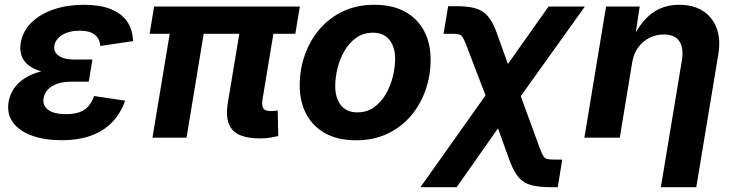

<svg xmlns="http://www.w3.org/2000/svg" viewBox="-20 -568 3032 792"><path d="M233.9 10.3Q164.1 10.3 111.8 -8.5Q59.6 -27.3 33.4 -63Q7.3 -98.6 15.6 -148.4Q21 -178.7 38.3 -203.9Q55.7 -229 85.4 -247.3Q115.2 -265.6 157.7 -275.6Q200.2 -285.6 254.9 -285.6H355L346.2 -231H272.5Q239.7 -231 215.8 -222.4Q191.9 -213.9 177.5 -198.5Q163.1 -183.1 159.7 -163.1Q154.8 -133.3 178.2 -115.2Q201.7 -97.2 252.9 -97.2Q286.1 -97.2 308.6 -105.5Q331.1 -113.8 345.2 -130.4Q359.4 -147 368.2 -171.9L496.1 -152.8Q478 -100.6 443.1 -64.2Q408.2 -27.8 356.2 -8.8Q304.2 10.3 233.9 10.3ZM252.4 -261.7Q199.7 -261.7 162.1 -270.5Q124.5 -279.3 101.3 -296.1Q78.1 -313 69.3 -336.7Q60.5 -360.4 65.4 -390.6Q74.2 -440.9 110.8 -476.1Q147.5 -511.2 203.4 -529.8Q259.3 -548.3 326.7 -548.3Q391.1 -548.3 435.5 -531Q480 -513.7 503.7 -480.2Q527.3 -446.8 528.8 -398.4L393.6 -378.4Q392.1 -407.7 371.1 -424.6Q350.1 -441.4 308.6 -441.4Q264.6 -441.4 236.3 -423.6Q208 -405.8 204.1 -378.9Q200.2 -353.5 222.4 -337.9Q244.6 -322.3 287.6 -322.3H361.3L351.1 -261.7Z M1053.2 2.9Q969.2 2.9 938.5 -32.7Q907.7 -68.4 919.4 -141.1L980.5 -509.3H1121.1L1063 -158.7Q1058.6 -133.3 1065.9 -121.6Q1073.2 -109.9 1096.2 -109.9Q1106.9 -109.9 1113.8 -110.6Q1120.6 -111.3 1125.5 -112.3L1127.9 -6.8Q1116.2 -3.9 1096.7 -0.5Q1077.1 2.9 1053.2 2.9ZM608.9 0 693.4 -509.3H833.5L749.5 0ZM597.2 -428.7 615.7 -541H1216.8L1198.2 -428.7Z M1448.2 10.7Q1375 10.7 1323.2 -17.3Q1271.5 -45.4 1243.9 -96.4Q1216.3 -147.5 1216.3 -215.8Q1216.3 -281.7 1237.5 -341.6Q1258.8 -401.4 1298.6 -448Q1338.4 -494.6 1395.5 -521.5Q1452.6 -548.3 1524.9 -548.3Q1597.7 -548.3 1649.4 -520.5Q1701.2 -492.7 1728.8 -441.4Q1756.3 -390.1 1756.3 -321.3Q1756.3 -255.9 1735.4 -196.3Q1714.4 -136.7 1674.6 -89.8Q1634.8 -43 1577.6 -16.1Q1520.5 10.7 1448.2 10.7ZM1453.6 -104.5Q1493.7 -104.5 1523.2 -125.7Q1552.7 -147 1572 -180.7Q1591.3 -214.4 1600.6 -252.7Q1609.9 -291 1609.9 -325.2Q1609.9 -357.9 1599.4 -382.1Q1588.9 -406.2 1568.8 -419.7Q1548.8 -433.1 1519 -433.1Q1479 -433.1 1449.5 -412.1Q1419.9 -391.1 1400.6 -357.7Q1381.3 -324.2 1372.1 -285.9Q1362.8 -247.6 1362.8 -212.9Q1362.8 -164.1 1386 -134.3Q1409.2 -104.5 1453.6 -104.5Z M1714.4 204.1 2040.5 -255.9H2097.2L2206.5 43Q2214.8 65.4 2221.2 75.4Q2227.5 85.4 2237.3 87.9Q2247.1 90.3 2266.6 90.3H2299.3L2280.8 204.1H2250Q2201.7 204.1 2170.7 195.6Q2139.6 187 2119.6 163.8Q2099.6 140.6 2083 96.7L2034.2 -38.6L1863.8 204.1ZM2011.2 -100.1 1904.8 -378.4Q1895.5 -402.8 1889.4 -413.1Q1883.3 -423.3 1874 -426Q1864.7 -428.7 1845.2 -428.7H1809.6L1828.6 -542.5H1861.8Q1910.2 -542.5 1941.2 -533.7Q1972.2 -524.9 1992.4 -501.2Q2012.7 -477.5 2028.8 -433.1L2075.2 -304.2L2242.7 -541H2392.6L2077.1 -100.1Z M2587.9 -311 2536.6 0H2390.6L2480 -541H2618.7L2598.1 -404.8L2586.9 -405.3Q2609.4 -451.2 2637 -483.2Q2664.6 -515.1 2700.4 -531.7Q2736.3 -548.3 2781.7 -548.3Q2838.4 -548.3 2878.2 -523.7Q2918 -499 2935.8 -452.9Q2953.6 -406.7 2942.9 -342.8L2852.1 204.1H2706.1L2792.5 -317.4Q2801.3 -369.1 2782.5 -397.5Q2763.7 -425.8 2717.8 -425.8Q2687.5 -425.8 2659.9 -412.4Q2632.3 -398.9 2613.3 -373.5Q2594.2 -348.1 2587.9 -311Z"/></svg>

Font: Inter 17pt
Style: Bold Italic
Weight: 700
Italic angle: -9.3988°
Version: Version 4.001;git-66647c0bb